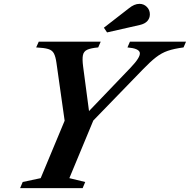

<svg xmlns="http://www.w3.org/2000/svg" viewBox="-20 -978 987 998"><path d="M84.5 0 98 -32 191.5 -52 316 -350.5 273.5 -651Q269 -683.5 260.2 -700.2Q251.5 -717 230.5 -723.2Q209.5 -729.5 168 -731.5L181.5 -761.5H503.5L490.5 -731.5Q452 -728 433.5 -719.5Q415 -711 411 -691Q407 -671 412 -632.5L443 -398.5V-401L659.5 -627Q711 -681 706.8 -703.8Q702.5 -726.5 642.5 -731.5L655.5 -761.5H947L934 -731.5Q884.5 -725 852 -713.8Q819.5 -702.5 790.5 -680Q761.5 -657.5 722.5 -617L465 -351.5L340.5 -52L423 -32L409.5 0ZM536.5 -809.5 520 -834 649.5 -934.5Q663.5 -946 677.2 -952Q691 -958 705 -958Q727.5 -958 743.2 -942.2Q759 -926.5 759 -903.5Q759 -883.5 746 -868.8Q733 -854 706 -848Z"/></svg>

Font: Libre Caslon Text SemiBold Italic
Style: Regular
Weight: 600
Italic angle: -22.583°
Designer: Pablo Impallari, Rodrigo Fuenzalida, Katja Schimmel
Foundry: Pablo Impallari, Rodrigo Fuenzalida
Version: Version 2.000